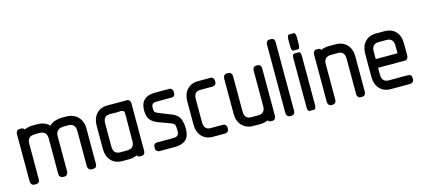

<svg xmlns="http://www.w3.org/2000/svg" viewBox="-41 -692 2168 980"><g transform="rotate(-15 1042.5 -202.5)"><path d="M351 0Q341 0 336 -7Q331 -14 331 -21V-208Q331 -248 292 -248H272Q227 -248 227 -208V-21Q227 -14 222 -7Q217 0 208 0H200Q192 0 186 -5.5Q180 -11 180 -21V-208Q180 -248 141 -248H119Q77 -248 77 -210V-21Q77 0 56 0H49Q39 0 34 -7Q29 -14 29 -21V-274Q29 -280 34 -287Q39 -294 49 -294H56Q68 -294 74 -285Q95 -294 118 -294H141Q182 -294 205 -270Q219 -283 237 -288.5Q255 -294 272 -294H292Q332 -294 355.5 -270.5Q379 -247 379 -208V-21Q379 0 358 0Z M608 0Q595 0 591 -9Q571 0 550 0H514Q476 0 454.5 -23.5Q433 -47 433 -86V-208Q433 -247 454.5 -270.5Q476 -294 514 -294H614Q624 -294 629 -288Q634 -282 634 -274V-21Q634 -12 629 -6Q624 0 614 0ZM590 -217Q590 -226 589 -227V-233Q590 -237 587.5 -242Q585 -247 573 -248Q572 -249 568 -249Q565 -249 564 -248Q560 -248 549.5 -247.5Q539 -247 514 -248Q478 -248 478 -208V-87Q478 -46 514 -46H549Q589 -46 589 -84Q589 -148 589.5 -177Q590 -206 590 -217Z M709 0Q703 0 696.5 -5Q690 -10 690 -20V-26Q690 -46 709 -46H791Q811 -46 818 -53Q825 -60 825 -72V-87Q825 -103 821 -109.5Q817 -116 805 -121L742 -144Q712 -155 699.5 -172.5Q687 -190 687 -221Q687 -257 706.5 -275.5Q726 -294 762 -294H839Q849 -294 853.5 -287Q858 -280 858 -274V-268Q858 -248 839 -248H762Q744 -248 738.5 -241.5Q733 -235 733 -228V-214Q733 -204 737 -199.5Q741 -195 756 -189L819 -164Q849 -152 859 -130.5Q869 -109 869 -75Q869 -36 849 -18Q829 0 791 0Z M991 0Q955 0 933.5 -23.5Q912 -47 912 -86V-208Q912 -247 933.5 -270.5Q955 -294 991 -294H1057Q1066 -294 1071 -288Q1076 -282 1076 -274V-268Q1076 -258 1069.5 -253Q1063 -248 1057 -248H991Q957 -248 957 -208V-87Q957 -46 991 -46H1057Q1066 -46 1071 -40Q1076 -34 1076 -26V-20Q1076 -10 1069.5 -5Q1063 0 1057 0Z M1300 0Q1287 0 1283 -9Q1266 0 1241 0H1206Q1169 0 1146.5 -23.5Q1124 -47 1124 -86V-274Q1124 -282 1129.5 -288Q1135 -294 1144 -294H1152Q1161 -294 1166 -287Q1171 -280 1171 -274V-87Q1171 -46 1206 -46H1241Q1280 -46 1280 -84V-274Q1280 -282 1285 -288Q1290 -294 1300 -294H1306Q1316 -294 1320.5 -287Q1325 -280 1325 -274V-21Q1325 -14 1320.5 -7Q1316 0 1306 0Z M1399 0Q1389 0 1384.5 -7.5Q1380 -15 1380 -21V-384Q1380 -391 1384.5 -398Q1389 -405 1399 -405H1406Q1426 -405 1426 -384V-21Q1426 0 1406 0Z M1500 -319Q1497 -319 1494.5 -326Q1492 -333 1492 -340V-383Q1492 -391 1494.5 -397.5Q1497 -404 1500 -404H1528Q1532 -404 1534.5 -397.5Q1537 -391 1537 -383V-340Q1537 -333 1534.5 -326Q1532 -319 1528 -319ZM1500 0Q1497 0 1494.5 -7Q1492 -14 1492 -21V-282Q1492 -290 1494.5 -296.5Q1497 -303 1500 -303H1528Q1532 -303 1534.5 -296.5Q1537 -290 1537 -282V-21Q1537 -14 1534.5 -7Q1532 0 1528 0Z M1773 0Q1764 0 1759 -6Q1754 -12 1754 -21V-208Q1754 -248 1719 -248H1683Q1644 -248 1644 -210V-21Q1644 -12 1639 -6Q1634 0 1625 0H1618Q1608 0 1603.5 -7Q1599 -14 1599 -21V-274Q1599 -280 1603.5 -287Q1608 -294 1618 -294H1625Q1637 -294 1642 -285Q1657 -294 1683 -294H1719Q1756 -294 1778 -270.5Q1800 -247 1800 -208V-21Q1800 -12 1795 -6Q1790 0 1780 0Z M1897 -122V-87Q1897 -46 1933 -46H2034Q2054 -46 2054 -26V-20Q2054 -10 2047.5 -5Q2041 0 2034 0H1933Q1895 0 1873.5 -23.5Q1852 -47 1852 -86V-208Q1852 -247 1873.5 -270.5Q1895 -294 1933 -294H1976Q2015 -294 2036 -270.5Q2057 -247 2057 -208V-143Q2057 -136 2052.5 -129Q2048 -122 2038 -122ZM1933 -248Q1897 -248 1897 -208V-168H2012V-208Q2012 -248 1976 -248Z"/></g></svg>

Font: Chathura ExtraBold
Style: Regular
Weight: 800
Designer: Appaji Ambarisha Darbha
Foundry: Aditya Fonts
Version: Version 1.002 2016